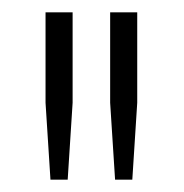

<svg xmlns="http://www.w3.org/2000/svg" viewBox="-20 -706 299 312"><path d="M62 -414 54 -539V-686H98V-539L90 -414ZM167 -414 159 -539V-686H203V-539L195 -414Z"/></svg>

Font: Archivo ExtraCondensed Thin
Style: Regular
Weight: 250
Width: 2
Designer: Hector Gatti
Foundry: Omnibus-Type
Version: Version 2.001